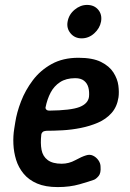

<svg xmlns="http://www.w3.org/2000/svg" viewBox="-20 -748 528 781"><path d="M215 13Q165 13 131 -1.5Q97 -16 76 -41.5Q55 -67 45.5 -98Q36 -129 34.5 -162Q33 -195 38 -225L42 -250Q48 -290 65.5 -335.5Q83 -381 113.5 -421.5Q144 -462 190 -487.5Q236 -513 299 -513Q357 -513 391 -496Q425 -479 441.5 -453Q458 -427 461.5 -400Q465 -373 462 -352Q456 -313 433.5 -288Q411 -263 378.5 -249Q346 -235 308.5 -227.5Q271 -220 234.5 -218Q198 -216 168 -216Q158 -215 153.5 -211Q149 -207 148 -201Q144 -165 149 -138.5Q154 -112 174 -97Q194 -82 231 -82Q260 -82 286.5 -96.5Q313 -111 330 -116Q345 -121 358 -115Q371 -109 380 -96.5Q389 -84 389 -70Q391 -44 381.5 -32.5Q372 -21 363 -17Q344 -10 304 1.5Q264 13 215 13ZM180 -298Q268 -299 303 -312.5Q338 -326 342 -354Q344 -375 339.5 -392Q335 -409 322 -419.5Q309 -430 286 -430Q249 -430 224.5 -414Q200 -398 186 -371.5Q172 -345 165 -310Q165 -305 169 -301.5Q173 -298 180 -298ZM255 -660Q260 -689 283.5 -708.5Q307 -728 334 -728Q363 -728 379.5 -708.5Q396 -689 391 -660Q386 -633 363.5 -612.5Q341 -592 312 -592Q284 -592 267 -612.5Q250 -633 255 -660Z"/></svg>

Font: Winky Sans Medium
Style: Italic
Weight: 500
Italic angle: -8.97852°
Designer: Simon Atzbach
Foundry: typofactur
Version: Version 1.205